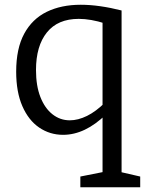

<svg xmlns="http://www.w3.org/2000/svg" viewBox="-20 -557 618 807"><path d="M317.7 230V185L422 164.3L411 180.3V-74.7L426.7 -77Q381.7 -33.3 336.5 -11.8Q291.3 9.7 245.3 9.7Q189.7 9.7 144.8 -20.8Q100 -51.3 74 -110.8Q48 -170.3 48 -255.7Q48 -353 81.7 -415.2Q115.3 -477.3 176.3 -507.2Q237.3 -537 319.3 -537Q359 -537 401.8 -530.8Q444.7 -524.7 491 -513V180.3L479.3 164.3L569.3 185V230ZM273.3 -51.3Q308 -51.3 345.7 -69.8Q383.3 -88.3 421.3 -126L411 -99V-479.3L422 -458.3Q361.3 -477.7 311 -477.7Q223 -477.7 177.2 -420.8Q131.3 -364 131.3 -262.7Q131.3 -196.3 149.8 -149.2Q168.3 -102 200.5 -76.7Q232.7 -51.3 273.3 -51.3Z"/></svg>

Font: Bitter Thin
Style: Regular
Weight: 100
Designer: Sol Matas, and Bitter project Authors
Foundry: Sol Matas
Version: Version 2.002